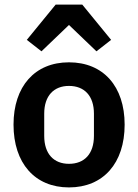

<svg xmlns="http://www.w3.org/2000/svg" viewBox="-20 -806 603 838"><path d="M223 -786 97 -632 161 -582 281 -697 401 -582 465 -632 339 -786ZM281 12C431 12 524 -94 524 -262C524 -429 431 -534 281 -534C132 -534 39 -429 39 -262C39 -94 132 12 281 12ZM281 -91C215 -91 173 -134 173 -213V-310C173 -388 215 -431 281 -431C348 -431 390 -388 390 -310V-213C390 -134 348 -91 281 -91Z"/></svg>

Font: IBM Plex Thai Looped SemiBold
Style: Regular
Weight: 600
Designer: Mike Abbink, Paul van der Laan, Pieter van Rosmalen, Ben Mitchell, Mark Frömberg
Foundry: Bold Monday
Version: Version 1.0